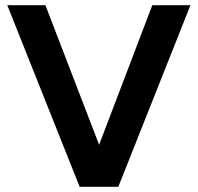

<svg xmlns="http://www.w3.org/2000/svg" viewBox="-20 -720 762 740"><path d="M287 0 8 -700H155L362 -162L567 -700H714L436 0Z"/></svg>

Font: Figtree Light
Style: Bold
Weight: 700
Version: Version 2.002